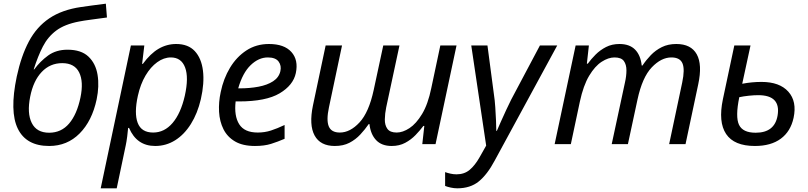

<svg xmlns="http://www.w3.org/2000/svg" viewBox="-20 -783 4389 1043"><path d="M247 10Q123 10 77 -83.5Q31 -177 71 -367Q95 -479 137 -558Q179 -637 248 -683.5Q317 -730 421 -745Q441 -748 478 -753Q515 -758 555 -763L561 -688Q518 -682 476 -676.5Q434 -671 409 -666Q331 -651 285.5 -617Q240 -583 213 -530.5Q186 -478 163 -406H166Q198 -450 241.5 -481.5Q285 -513 347 -513Q421 -513 460.5 -475.5Q500 -438 510 -376.5Q520 -315 505 -243Q480 -126 412.5 -58Q345 10 247 10ZM247 -62Q313 -62 355.5 -112Q398 -162 417 -253Q435 -339 410 -389.5Q385 -440 318 -440Q252 -440 206.5 -392Q161 -344 144 -258Q126 -168 152.5 -115Q179 -62 247 -62Z M527 240 691 -536H764L752 -436H756Q797 -492 841.5 -518Q886 -544 937 -544Q1002 -544 1038 -505.5Q1074 -467 1082.5 -399.5Q1091 -332 1071 -244Q1053 -167 1017 -109.5Q981 -52 931.5 -21Q882 10 823 10Q723 10 681 -88H676Q675 -72 671 -41.5Q667 -11 663 7L614 240ZM812 -63Q873 -63 917.5 -115Q962 -167 984 -263Q1006 -362 985.5 -416.5Q965 -471 908 -471Q870 -471 834 -445Q798 -419 770.5 -372.5Q743 -326 729 -263Q708 -168 728 -115.5Q748 -63 812 -63Z M1365 10Q1299 10 1257 -14.5Q1215 -39 1194 -81Q1173 -123 1170 -175.5Q1167 -228 1179 -283Q1194 -356 1229.5 -415Q1265 -474 1318.5 -509Q1372 -544 1441 -544Q1524 -544 1563 -500.5Q1602 -457 1587 -386Q1573 -320 1499 -276Q1425 -232 1278 -232H1260Q1251 -153 1279.5 -108Q1308 -63 1380 -63Q1418 -63 1452 -74Q1486 -85 1526 -104V-29Q1489 -13 1452.5 -1.5Q1416 10 1365 10ZM1435 -471Q1385 -471 1341.5 -429Q1298 -387 1274 -303H1281Q1337 -303 1384.5 -312Q1432 -321 1463.5 -341.5Q1495 -362 1503 -396Q1510 -426 1493.5 -448.5Q1477 -471 1435 -471Z M1799 10Q1720 10 1689 -47Q1658 -104 1680 -210L1749 -536H1838L1767 -200Q1752 -130 1766 -96.5Q1780 -63 1826 -63Q1882 -63 1933 -118Q1984 -173 2010 -294L2062 -536H2150L2078 -200Q2071 -166 2070.5 -134.5Q2070 -103 2084.5 -83Q2099 -63 2135 -63Q2168 -63 2204.5 -87Q2241 -111 2273 -164Q2305 -217 2323 -305L2372 -536H2460L2346 0H2274L2285 -99H2280Q2262 -75 2237.5 -49.5Q2213 -24 2181 -7Q2149 10 2108 10Q2053 10 2023 -22Q1993 -54 1987 -109H1983Q1963 -80 1937.5 -52.5Q1912 -25 1878.5 -7.5Q1845 10 1799 10Z M2464 240Q2447 240 2428.5 236Q2410 232 2398 227V152Q2412 157 2428 160.5Q2444 164 2460 164Q2502 164 2531 140Q2560 116 2586 70L2621 8L2540 -536H2628L2663 -271Q2668 -239 2670.5 -200.5Q2673 -162 2674.5 -127.5Q2676 -93 2676 -72H2679Q2686 -88 2700 -120Q2714 -152 2730 -186Q2746 -220 2757 -242L2913 -536H3007L2667 90Q2627 165 2581 202.5Q2535 240 2464 240Z M2993 0 3107 -536H3179L3168 -437H3173Q3191 -462 3215.5 -486.5Q3240 -511 3272 -527.5Q3304 -544 3345 -544Q3400 -544 3430 -513.5Q3460 -483 3466 -427H3470Q3490 -457 3515.5 -483.5Q3541 -510 3575 -527Q3609 -544 3654 -544Q3734 -544 3765 -488Q3796 -432 3773 -325L3704 0H3615L3686 -335Q3701 -406 3687.5 -438.5Q3674 -471 3627 -471Q3572 -471 3520.5 -417Q3469 -363 3443 -242L3391 0H3303L3375 -335Q3383 -370 3383 -401Q3383 -432 3369 -451.5Q3355 -471 3318 -471Q3285 -471 3248.5 -447.5Q3212 -424 3180.5 -371.5Q3149 -319 3130 -231L3081 0Z M4081 10Q3968 10 3924.5 -55Q3881 -120 3907 -244L3969 -536H4057L4012 -328Q4064 -338 4117 -338Q4215 -338 4262.5 -285Q4310 -232 4291 -143Q4275 -69 4221.5 -29.5Q4168 10 4081 10ZM4099 -266Q4076 -266 4047.5 -263Q4019 -260 3996 -255Q3974 -148 3994.5 -105Q4015 -62 4085 -62Q4188 -62 4204 -155Q4223 -266 4099 -266Z"/></svg>

Font: Noto Sans
Style: Italic
Weight: 400
Italic angle: -12°
Designer: Monotype Design Team
Foundry: Monotype Imaging Inc.
Version: Version 2.013; ttfautohint (v1.8.4.7-5d5b)